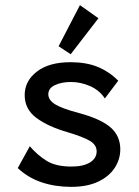

<svg xmlns="http://www.w3.org/2000/svg" viewBox="-20 -716 540 747"><path d="M257 11Q195 11 142.5 -6.5Q90 -24 49 -62L96 -147Q125 -113 161 -90.5Q197 -68 258 -68Q304 -68 330 -84Q356 -100 356 -127Q356 -152 330.5 -167.5Q305 -183 245 -201Q168 -223 122 -257Q76 -291 76 -346Q76 -401 123.5 -437.5Q171 -474 254 -474Q315 -474 359.5 -456Q404 -438 440 -402L388 -333Q367 -365 330.5 -381Q294 -397 256 -397Q220 -397 194 -385Q168 -373 168 -349Q168 -327 194 -310.5Q220 -294 288 -276Q373 -253 410.5 -220Q448 -187 448 -135Q448 -96 426 -62.5Q404 -29 361.5 -9Q319 11 257 11ZM255 -505 208 -536 291 -696 363 -645Z"/></svg>

Font: Inconsolata SemiBold
Style: Regular
Weight: 600
Monospace: yes
Designer: Raph Levien, Cyreal, Brenton Simpson
Foundry: Raph Levien, Cyreal, Google
Version: Version 3.100; ttfautohint (v1.8.4.7-5d5b)